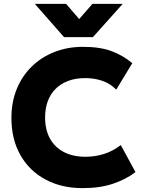

<svg xmlns="http://www.w3.org/2000/svg" viewBox="-20 -957 738 992"><path d="M406.5 15Q298 15 215 -29.5Q132 -74 85.5 -155.5Q39 -237 39 -348Q39 -429 66.2 -496.2Q93.5 -563.5 143.2 -612.5Q193 -661.5 260.8 -688.2Q328.5 -715 409 -715Q496.5 -715 556 -693Q615.5 -671 663.5 -630.5L580.5 -494Q551.5 -524 510.5 -538.8Q469.5 -553.5 420 -553.5Q371 -553.5 332.8 -539.2Q294.5 -525 267.8 -498.5Q241 -472 227 -434.5Q213 -397 213 -350.5Q213 -286.5 238.2 -241Q263.5 -195.5 310.5 -171.2Q357.5 -147 423 -147Q470 -147 516.2 -161.2Q562.5 -175.5 604 -207.5L680 -68Q631.5 -30.5 564 -7.8Q496.5 15 406.5 15ZM311 -765 160 -937H321.5L389 -858.5L457.5 -937H614L460 -765Z"/></svg>

Font: Geologica Cursive
Style: Bold
Weight: 700
Designer: Sindre Bremnes, Frode Helland
Foundry: Monokrom Skriftforlag AS
Version: Version 1.010;gftools[0.9.28]